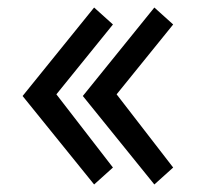

<svg xmlns="http://www.w3.org/2000/svg" viewBox="-20 -510 550 510"><path d="M110 -235 280 -445 230 -490 40 -255ZM40 -255 230 -20 280 -65 110 -285ZM270 -235 440 -445 390 -490 200 -255ZM200 -255 390 -20 440 -65 270 -285Z"/></svg>

Font: Jost* Book
Style: Regular
Weight: 400
Version: Version 3.000